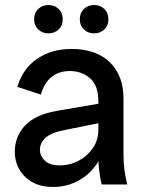

<svg xmlns="http://www.w3.org/2000/svg" viewBox="-20 -735 577 765"><path d="M385 0Q379 -26 375.5 -53Q372 -80 372 -106V-330Q372 -395 338.5 -423.5Q305 -452 258 -452Q215 -452 185.5 -428.5Q156 -405 143 -358L49 -389Q71 -462 128.5 -501Q186 -540 264 -540Q363 -540 417.5 -487Q472 -434 472 -342V-118Q472 -59 487 0ZM191 10Q122 10 80.5 -30Q39 -70 39 -131Q39 -191 79.5 -234.5Q120 -278 205 -293L392 -325V-248L238 -217Q185 -207 162 -186.5Q139 -166 139 -138Q139 -115 158 -95.5Q177 -76 219 -76Q256 -76 291 -93.5Q326 -111 349 -143.5Q372 -176 372 -221H405Q405 -150 375.5 -98Q346 -46 297.5 -18Q249 10 191 10ZM355 -602Q331 -602 314.5 -617.5Q298 -633 298 -658Q298 -684 314.5 -699.5Q331 -715 355 -715Q379 -715 395.5 -699.5Q412 -684 412 -658Q412 -633 395.5 -617.5Q379 -602 355 -602ZM173 -602Q149 -602 132.5 -617.5Q116 -633 116 -658Q116 -684 132.5 -699.5Q149 -715 173 -715Q197 -715 213.5 -699.5Q230 -684 230 -658Q230 -633 213.5 -617.5Q197 -602 173 -602Z"/></svg>

Font: Radio Canada Big
Style: Regular
Weight: 400
Designer: Étienne Aubert Bonn
Foundry: Coppers and Brasses
Version: Version 1.001